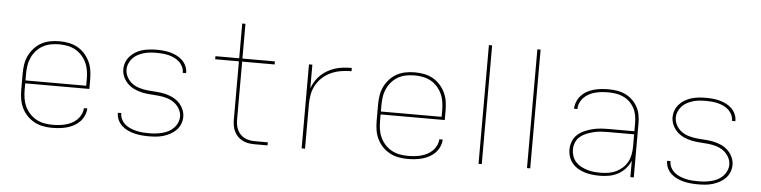

<svg xmlns="http://www.w3.org/2000/svg" viewBox="-45 -956 4691 1184"><g transform="rotate(5 2300.0 -363.5)"><path d="M301 8Q272 8 243.5 2.5Q215 -3 190 -16.5Q165 -30 145 -51Q125 -72 112.5 -98Q100 -124 95.5 -152.5Q91 -181 91 -210V-310Q91 -339 95.5 -367.5Q100 -396 112.5 -421.5Q125 -447 144.5 -468.5Q164 -490 189 -503.5Q214 -517 242.5 -522.5Q271 -528 300 -528Q329 -528 357.5 -522.5Q386 -517 411 -503.5Q436 -490 455.5 -468.5Q475 -447 487.5 -421.5Q500 -396 504.5 -367.5Q509 -339 509 -310V-251H112V-210Q112 -184 116 -158Q120 -132 131 -108.5Q142 -85 160 -65.5Q178 -46 200.5 -33.5Q223 -21 249 -16Q275 -11 301 -11Q321 -11 341.5 -13Q362 -15 381.5 -20Q401 -25 419.5 -34.5Q438 -44 452.5 -58Q467 -72 476 -91Q485 -110 486 -130H507Q506 -107 496.5 -85.5Q487 -64 471 -47.5Q455 -31 434.5 -20Q414 -9 392 -3Q370 3 347 5.5Q324 8 301 8ZM112 -269H488V-310Q488 -336 484 -362Q480 -388 469 -411.5Q458 -435 440.5 -454.5Q423 -474 400.5 -486.5Q378 -499 352 -504Q326 -509 300 -509Q274 -509 248 -504Q222 -499 199.5 -486.5Q177 -474 159.5 -454.5Q142 -435 131 -411.5Q120 -388 116 -362Q112 -336 112 -310Z M899 8Q877 8 855 6Q833 4 811.5 -1Q790 -6 769.5 -15.5Q749 -25 732.5 -40Q716 -55 706.5 -75.5Q697 -96 697 -118V-120H718V-118Q718 -99 727 -81Q736 -63 751 -50.5Q766 -38 784 -30.5Q802 -23 821 -18.5Q840 -14 859.5 -12.5Q879 -11 899 -11Q919 -11 939 -13Q959 -15 979 -20Q999 -25 1017 -34Q1035 -43 1049.5 -57.5Q1064 -72 1072.5 -91Q1081 -110 1081 -130Q1081 -155 1067.5 -178Q1054 -201 1033.5 -215.5Q1013 -230 988.5 -237Q964 -244 938.5 -246.5Q913 -249 887.5 -250.5Q862 -252 837.5 -257Q813 -262 789.5 -272.5Q766 -283 747.5 -300.5Q729 -318 718 -341.5Q707 -365 707 -390Q707 -413 715 -434Q723 -455 738 -471.5Q753 -488 772.5 -499.5Q792 -511 813 -517Q834 -523 856.5 -525.5Q879 -528 901 -528Q923 -528 944.5 -526Q966 -524 986.5 -518.5Q1007 -513 1026.5 -503.5Q1046 -494 1061.5 -479Q1077 -464 1086 -444Q1095 -424 1095 -403V-400H1074V-402Q1074 -421 1065.5 -438.5Q1057 -456 1043 -468.5Q1029 -481 1012 -489Q995 -497 976.5 -501.5Q958 -506 939 -507.5Q920 -509 901 -509Q881 -509 861.5 -507Q842 -505 823.5 -499.5Q805 -494 787.5 -485Q770 -476 756.5 -461.5Q743 -447 735 -428.5Q727 -410 727 -390Q727 -365 740 -342Q753 -319 773.5 -304.5Q794 -290 819 -283Q844 -276 869 -273.5Q894 -271 919.5 -269.5Q945 -268 970 -263Q995 -258 1018.5 -247.5Q1042 -237 1060.5 -219.5Q1079 -202 1090 -178.5Q1101 -155 1101 -130Q1101 -107 1092.5 -85.5Q1084 -64 1068 -47.5Q1052 -31 1031.5 -20Q1011 -9 989 -2.5Q967 4 944.5 6Q922 8 899 8Z M1634 0H1554Q1535 0 1516 -3Q1497 -6 1480 -14.5Q1463 -23 1449.5 -36.5Q1436 -50 1427.5 -67.5Q1419 -85 1416 -103.5Q1413 -122 1413 -141V-501H1266V-520H1413V-735H1433V-520H1634V-501H1433V-141Q1433 -125 1436 -108.5Q1439 -92 1446 -77.5Q1453 -63 1464.5 -51Q1476 -39 1490.5 -32Q1505 -25 1521.5 -22Q1538 -19 1554 -19H1634Z M1845 0V-520H1866V-374Q1875 -398 1888.5 -419.5Q1902 -441 1921 -458.5Q1940 -476 1962.5 -488.5Q1985 -501 2009.5 -508.5Q2034 -516 2059.5 -518.5Q2085 -521 2110 -521V-501Q2079 -501 2047.5 -496Q2016 -491 1987 -478.5Q1958 -466 1934 -445Q1910 -424 1894 -396.5Q1878 -369 1872 -338Q1866 -307 1866 -276V0Z M2501 8Q2472 8 2443.5 2.5Q2415 -3 2390 -16.5Q2365 -30 2345 -51Q2325 -72 2312.5 -98Q2300 -124 2295.5 -152.5Q2291 -181 2291 -210V-310Q2291 -339 2295.5 -367.5Q2300 -396 2312.5 -421.5Q2325 -447 2344.5 -468.5Q2364 -490 2389 -503.5Q2414 -517 2442.5 -522.5Q2471 -528 2500 -528Q2529 -528 2557.5 -522.5Q2586 -517 2611 -503.5Q2636 -490 2655.5 -468.5Q2675 -447 2687.5 -421.5Q2700 -396 2704.5 -367.5Q2709 -339 2709 -310V-251H2312V-210Q2312 -184 2316 -158Q2320 -132 2331 -108.5Q2342 -85 2360 -65.5Q2378 -46 2400.5 -33.5Q2423 -21 2449 -16Q2475 -11 2501 -11Q2521 -11 2541.5 -13Q2562 -15 2581.5 -20Q2601 -25 2619.5 -34.5Q2638 -44 2652.5 -58Q2667 -72 2676 -91Q2685 -110 2686 -130H2707Q2706 -107 2696.5 -85.5Q2687 -64 2671 -47.5Q2655 -31 2634.5 -20Q2614 -9 2592 -3Q2570 3 2547 5.5Q2524 8 2501 8ZM2312 -269H2688V-310Q2688 -336 2684 -362Q2680 -388 2669 -411.5Q2658 -435 2640.5 -454.5Q2623 -474 2600.5 -486.5Q2578 -499 2552 -504Q2526 -509 2500 -509Q2474 -509 2448 -504Q2422 -499 2399.5 -486.5Q2377 -474 2359.5 -454.5Q2342 -435 2331 -411.5Q2320 -388 2316 -362Q2312 -336 2312 -310Z M2940 0V-735H2960V0Z M3240 0V-735H3260V0Z M3692 8Q3669 8 3645.5 5.5Q3622 3 3599.5 -3.5Q3577 -10 3556.5 -22Q3536 -34 3521 -51.5Q3506 -69 3498.5 -91.5Q3491 -114 3491 -138Q3491 -163 3500.5 -187.5Q3510 -212 3528.5 -229Q3547 -246 3570.5 -256.5Q3594 -267 3619 -273.5Q3644 -280 3669.5 -282Q3695 -284 3720 -284H3880V-336Q3880 -360 3875.5 -383.5Q3871 -407 3859.5 -428Q3848 -449 3830.5 -465.5Q3813 -482 3791 -492Q3769 -502 3745.5 -505.5Q3722 -509 3698 -509Q3678 -509 3658 -507Q3638 -505 3618.5 -500Q3599 -495 3581 -485.5Q3563 -476 3549 -462Q3535 -448 3526.5 -429Q3518 -410 3518 -390H3497Q3498 -413 3506.5 -434Q3515 -455 3530.5 -472Q3546 -489 3566 -500Q3586 -511 3608 -517Q3630 -523 3652.5 -525.5Q3675 -528 3698 -528Q3724 -528 3750.5 -524Q3777 -520 3801 -509Q3825 -498 3845 -479.5Q3865 -461 3878 -438Q3891 -415 3896 -388.5Q3901 -362 3901 -336V0H3880V-102Q3869 -75 3849.5 -53Q3830 -31 3804.5 -17Q3779 -3 3750 2.5Q3721 8 3692 8ZM3695 -11Q3719 -11 3743.5 -15Q3768 -19 3790 -29.5Q3812 -40 3830 -56.5Q3848 -73 3859.5 -94.5Q3871 -116 3875.5 -140.5Q3880 -165 3880 -189V-265H3720Q3697 -265 3674.5 -263.5Q3652 -262 3630 -256.5Q3608 -251 3586.5 -242.5Q3565 -234 3547.5 -219.5Q3530 -205 3521 -183.5Q3512 -162 3512 -139Q3512 -118 3519 -98Q3526 -78 3540 -62.5Q3554 -47 3573 -37Q3592 -27 3612 -21Q3632 -15 3653 -13Q3674 -11 3695 -11Z M4299 8Q4277 8 4255 6Q4233 4 4211.5 -1Q4190 -6 4169.5 -15.5Q4149 -25 4132.5 -40Q4116 -55 4106.5 -75.5Q4097 -96 4097 -118V-120H4118V-118Q4118 -99 4127 -81Q4136 -63 4151 -50.5Q4166 -38 4184 -30.5Q4202 -23 4221 -18.5Q4240 -14 4259.5 -12.5Q4279 -11 4299 -11Q4319 -11 4339 -13Q4359 -15 4379 -20Q4399 -25 4417 -34Q4435 -43 4449.5 -57.5Q4464 -72 4472.5 -91Q4481 -110 4481 -130Q4481 -155 4467.5 -178Q4454 -201 4433.5 -215.5Q4413 -230 4388.5 -237Q4364 -244 4338.5 -246.5Q4313 -249 4287.5 -250.5Q4262 -252 4237.5 -257Q4213 -262 4189.5 -272.5Q4166 -283 4147.5 -300.5Q4129 -318 4118 -341.5Q4107 -365 4107 -390Q4107 -413 4115 -434Q4123 -455 4138 -471.5Q4153 -488 4172.5 -499.5Q4192 -511 4213 -517Q4234 -523 4256.5 -525.5Q4279 -528 4301 -528Q4323 -528 4344.5 -526Q4366 -524 4386.5 -518.5Q4407 -513 4426.5 -503.5Q4446 -494 4461.5 -479Q4477 -464 4486 -444Q4495 -424 4495 -403V-400H4474V-402Q4474 -421 4465.5 -438.5Q4457 -456 4443 -468.5Q4429 -481 4412 -489Q4395 -497 4376.5 -501.5Q4358 -506 4339 -507.5Q4320 -509 4301 -509Q4281 -509 4261.5 -507Q4242 -505 4223.5 -499.5Q4205 -494 4187.5 -485Q4170 -476 4156.5 -461.5Q4143 -447 4135 -428.5Q4127 -410 4127 -390Q4127 -365 4140 -342Q4153 -319 4173.5 -304.5Q4194 -290 4219 -283Q4244 -276 4269 -273.5Q4294 -271 4319.5 -269.5Q4345 -268 4370 -263Q4395 -258 4418.5 -247.5Q4442 -237 4460.5 -219.5Q4479 -202 4490 -178.5Q4501 -155 4501 -130Q4501 -107 4492.5 -85.5Q4484 -64 4468 -47.5Q4452 -31 4431.5 -20Q4411 -9 4389 -2.5Q4367 4 4344.5 6Q4322 8 4299 8Z"/></g></svg>

Font: Iosevka Aile Thin
Style: Regular
Weight: 100
Designer: Belleve Invis
Foundry: Belleve Invis
Version: Version 31.1.0; ttfautohint (v1.8.4)